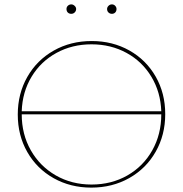

<svg xmlns="http://www.w3.org/2000/svg" viewBox="-20 -850 834 875"><path d="M283 -809Q283 -818 289.5 -824Q296 -830 305 -830Q313 -830 320 -823.5Q327 -817 327 -809Q327 -800 320.5 -793.5Q314 -787 305 -787Q295 -787 289 -793Q283 -799 283 -809ZM468 -809Q468 -817 474.5 -823.5Q481 -830 490 -830Q499 -830 505 -823.5Q511 -817 511 -809Q511 -799 505 -793Q499 -787 490 -787Q481 -787 474.5 -793Q468 -799 468 -809ZM733 -330Q733 -235 689.5 -158.5Q646 -82 569 -38.5Q492 5 396 5Q301 5 224.5 -38Q148 -81 104.5 -157Q61 -233 61 -328Q61 -423 104.5 -499.5Q148 -576 225 -619.5Q302 -663 398 -663Q493 -663 569.5 -620Q646 -577 689.5 -501Q733 -425 733 -330ZM79 -343H715Q712 -430 670 -500Q628 -570 556.5 -609Q485 -648 397 -648Q309 -648 237.5 -609Q166 -570 124 -500.5Q82 -431 79 -343ZM715 -329H79Q79 -238 120.5 -165Q162 -92 234.5 -50.5Q307 -9 397 -9Q488 -9 560.5 -50.5Q633 -92 674 -165Q715 -238 715 -329Z"/></svg>

Font: Ysabeau SC Thin
Style: Regular
Weight: 200
Designer: Christian Thalmann (Catharsis Fonts)
Version: Version 0.003